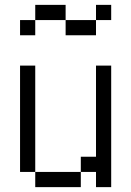

<svg xmlns="http://www.w3.org/2000/svg" viewBox="-20 -770 540 790"><path d="M437.5 -687.5V-750H375V-687.5H250V-625H375V-687.5ZM125 -62.5V0H312.5V-62.5ZM125 -62.5V-500H62.5V-62.5ZM375 -62.5V0H437.5Q437.5 0 437.5 -500H375Q375 -500 375 -125H312.5V-62.5ZM125 -687.5H62.5V-625H125ZM125 -687.5H250V-750H125Z"/></svg>

Font: UnifontExMono
Style: Regular
Weight: 500
Version: Version 15.0.06